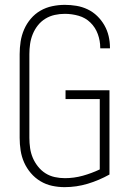

<svg xmlns="http://www.w3.org/2000/svg" viewBox="-20 -763 540 791"><path d="M246 8Q220 8 194.5 2.5Q169 -3 146.5 -16.5Q124 -30 107 -50Q90 -70 79.5 -93.5Q69 -117 65 -143Q61 -169 61 -195V-540Q61 -566 65 -592Q69 -618 79.5 -642Q90 -666 107 -686Q124 -706 146.5 -719Q169 -732 195 -737.5Q221 -743 247 -743Q271 -743 295 -739Q319 -735 341 -724.5Q363 -714 380.5 -697Q398 -680 410 -659Q422 -638 427.5 -614.5Q433 -591 433 -567Q433 -566 433 -565.5Q433 -565 433 -564H393Q393 -565 393 -565.5Q393 -566 393 -566Q393 -595 383 -622.5Q373 -650 352.5 -670Q332 -690 304 -698Q276 -706 247 -706Q226 -706 205.5 -701.5Q185 -697 167 -686Q149 -675 136 -658.5Q123 -642 115 -622.5Q107 -603 104 -582Q101 -561 101 -540V-195Q101 -174 104 -153Q107 -132 115 -113Q123 -94 136.5 -77Q150 -60 167.5 -49Q185 -38 205.5 -33.5Q226 -29 247 -29Q285 -29 321 -39Q357 -49 391 -65V-355H250V-391H431V-44Q388 -20 341.5 -6Q295 8 246 8Z"/></svg>

Font: Iosevka SS04 Extralight
Style: Regular
Weight: 200
Monospace: yes
Designer: Belleve Invis
Foundry: Belleve Invis
Version: Version 19.0.0; ttfautohint (v1.8.4)